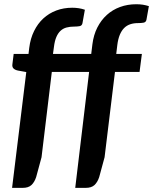

<svg xmlns="http://www.w3.org/2000/svg" viewBox="-20 -763 722 906"><path d="M528.5 -508.5 533.5 -550C535.8 -569 539.8 -585.2 545.2 -598.5C550.8 -611.8 557.6 -622.6 565.8 -630.8C573.9 -638.9 583.5 -644.8 594.5 -648.5C605.5 -652.2 617.8 -654 631.5 -654C641.2 -654 649.8 -654.7 657.2 -656C664.8 -657.3 669.3 -661.8 671 -669.5L682.5 -734C673.2 -737 663.7 -739.2 654 -740.8C644.3 -742.2 634 -743 623 -743C595.7 -743 570.2 -738.7 546.5 -730C522.8 -721.3 502 -708.8 484 -692.5C466 -676.2 451.1 -656.3 439.2 -633C427.4 -609.7 419.7 -583.3 416 -554L410.5 -508.5H230L234.5 -541.5C236.8 -560.5 240.7 -576.2 246 -588.5C251.3 -600.8 258 -610.7 266 -618C274 -625.3 283.3 -630.4 294 -633.2C304.7 -636.1 316.5 -637.5 329.5 -637.5C339.2 -637.5 347.8 -638.2 355.2 -639.5C362.8 -640.8 367.3 -645.3 369 -653L380.5 -717C362.5 -723.3 342.7 -726.5 321 -726.5C294 -726.5 268.9 -722.2 245.8 -713.5C222.6 -704.8 202.2 -692.3 184.5 -676C166.8 -659.7 152.2 -639.8 140.8 -616.5C129.2 -593.2 121.7 -566.8 118 -537.5L114.5 -508.5H44.5L38.5 -460C37.2 -451 39.1 -444.2 44.2 -439.5C49.4 -434.8 56.3 -431.7 65 -430L104 -423L37 123.5H87C105 123.5 118.8 119.1 128.2 110.2C137.8 101.4 145.2 89 150.5 73L176 -21L224.5 -423.5H400.5L335 123.5H384.5C402.5 123.5 416.2 119.1 425.8 110.2C435.2 101.4 442.7 89 448 73L473.5 -21L522.5 -423.5H638.5L649.5 -508.5Z"/></svg>

Font: Lato
Style: Bold Italic
Weight: 700
Italic angle: -7°
Designer: Lukasz Dziedzic
Foundry: tyPoland Lukasz Dziedzic
Version: Version 2.007; 2014-02-27